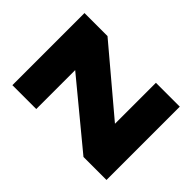

<svg xmlns="http://www.w3.org/2000/svg" viewBox="-153 -680 802 802"><g transform="rotate(-45 248.0 -279.0)"><path d="M222 -141H464V0H31V-136L263 -417H33V-558H459V-422Z"/></g></svg>

Font: IBM-Poppins
Style: Poppins-Bold
Weight: 700
Designer: Mike Abbink, Paul van der Laan, Pieter van Rosmalen, Ben Mitchell, Mark Frömberg
Foundry: Bold Monday
Version: Version 1.1